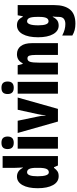

<svg xmlns="http://www.w3.org/2000/svg" viewBox="771 -1587 1056 2638"><g transform="rotate(-90 1299.0 -268.0)"><path d="M197 10Q118 10 75 -67.5Q32 -145 32 -278Q32 -411 75 -487Q118 -563 192 -563Q230 -563 260 -544Q290 -525 312 -482H317Q315 -520 313.5 -546Q312 -572 312 -588V-760H474V0H344L321 -54H312Q286 -20 261.5 -5Q237 10 197 10ZM250 -125Q283 -125 297.5 -158Q312 -191 312 -265V-297Q312 -363 297.5 -393.5Q283 -424 251 -424Q196 -424 196 -280Q196 -125 250 -125Z M656 -776Q701 -776 721.5 -754.5Q742 -733 742 -691Q742 -607 656 -607Q570 -607 570 -691Q570 -734 590.5 -755Q611 -776 656 -776ZM737 -553V0H575V-553Z M948 0 791 -553H959L1015 -284Q1021 -256 1025.5 -228.5Q1030 -201 1031 -170H1035Q1036 -196 1040 -224Q1044 -252 1051 -283L1110 -553H1278L1122 0Z M1412 -776Q1457 -776 1477.5 -754.5Q1498 -733 1498 -691Q1498 -607 1412 -607Q1326 -607 1326 -691Q1326 -734 1346.5 -755Q1367 -776 1412 -776ZM1493 -553V0H1331V-553Z M1873 -563Q1945 -563 1985 -510Q2025 -457 2025 -360V0H1863V-308Q1863 -363 1854 -391Q1845 -419 1815 -419Q1781 -419 1769 -383Q1757 -347 1757 -253V0H1595V-553H1722L1740 -485H1749Q1787 -563 1873 -563Z M2271 -563Q2310 -563 2336.5 -546Q2363 -529 2386 -484H2395L2408 -553H2548V-49Q2548 90 2487.5 165Q2427 240 2293 240Q2244 240 2204.5 229.5Q2165 219 2130 198V59Q2174 82 2212.5 92Q2251 102 2288 102Q2332 102 2359 81.5Q2386 61 2386 11V5Q2386 -12 2387.5 -34Q2389 -56 2391 -71H2386Q2364 -28 2336.5 -9Q2309 10 2266 10Q2192 10 2149 -66Q2106 -142 2106 -272Q2106 -408 2149.5 -485.5Q2193 -563 2271 -563ZM2324 -424Q2299 -424 2284.5 -386.5Q2270 -349 2270 -270Q2270 -129 2325 -129Q2357 -129 2371.5 -159.5Q2386 -190 2386 -256V-285Q2386 -359 2371.5 -391.5Q2357 -424 2324 -424Z"/></g></svg>

Font: Noto Sans ExtraCondensed Black
Style: Regular
Weight: 900
Width: 2
Designer: Monotype Design Team
Foundry: Monotype Imaging Inc.
Version: Version 2.013; ttfautohint (v1.8.4.7-5d5b)